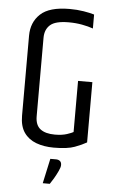

<svg xmlns="http://www.w3.org/2000/svg" viewBox="-58 -717 564 938"><g transform="rotate(5 224.0 -247.5)"><path d="M58.7 -529.2Q58.7 -595.1 102.3 -635.9Q145.9 -676.7 245.1 -676.7Q282 -676.7 313.8 -671.5Q345.6 -666.3 366.3 -660V-591.5Q342.9 -599.9 312.1 -605.6Q281.4 -611.3 246.3 -611.3Q181.2 -611.3 155.7 -588.6Q130.1 -565.8 130.1 -525.4V-140.3Q130.1 -97 155.1 -77.9Q180 -58.9 226 -58.9Q261.3 -58.9 285.5 -66.9Q309.7 -75 316.5 -79.5V-330.1H386.7V-34.6Q364.8 -21.8 329.1 -8.4Q293.5 5 226.4 5Q178.1 5 140 -9.2Q102 -23.4 80.3 -54.5Q58.7 -85.7 58.7 -136.9ZM214.7 61H242.6Q254.5 61 262.1 67.1Q269.7 73.3 269.7 86.7Q269.7 97.6 260.7 116.5Q251.8 135.5 241 154Q230.1 172.4 222.7 182.8H188.2Z"/></g></svg>

Font: Khand Variable Light
Style: Regular
Weight: 300
Designer: Satya Rajpurohit
Foundry: Indian Type Foundry
Version: Version 3.000